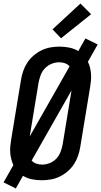

<svg xmlns="http://www.w3.org/2000/svg" viewBox="-30 -1005 569 1079"><path d="M59 54 -10 20 45 -77Q38 -93 33.5 -110.5Q29 -128 27.5 -146.5Q26 -165 28 -184Q30 -203 33 -222L88 -556Q92 -581 100.5 -606Q109 -631 123.5 -653Q138 -675 159 -693Q180 -711 204 -722.5Q228 -734 253.5 -738.5Q279 -743 304 -743Q332 -743 359.5 -737.5Q387 -732 410 -718L450 -789L519 -755L464 -658Q472 -642 476 -624.5Q480 -607 481.5 -588.5Q483 -570 481 -551Q479 -532 476 -513L421 -179Q417 -154 408.5 -129Q400 -104 385.5 -82Q371 -60 350 -42Q329 -24 305 -12.5Q281 -1 255.5 3.5Q230 8 205 8Q177 8 149.5 2.5Q122 -3 99 -17ZM137 -238 361 -632Q351 -644 335.5 -649.5Q320 -655 302 -655Q281 -655 260 -646.5Q239 -638 223 -621.5Q207 -605 199 -584Q191 -563 187 -542ZM207 -80Q228 -80 249.5 -88.5Q271 -97 286.5 -113.5Q302 -130 310 -151Q318 -172 322 -193L372 -497L148 -103Q158 -91 174 -85.5Q190 -80 207 -80ZM313 -790 265 -840 422 -985 482 -925Z"/></svg>

Font: Iosevka SS04 Semibold
Style: Italic
Weight: 600
Italic angle: -9°
Monospace: yes
Designer: Belleve Invis
Foundry: Belleve Invis
Version: Version 19.0.0; ttfautohint (v1.8.4)